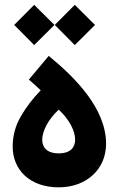

<svg xmlns="http://www.w3.org/2000/svg" viewBox="-20 -781 498 806"><path d="M123.5 -591.8 208.5 -676.3 123.5 -760.7 39.6 -676.3ZM293.9 -591.8 378.9 -676.3 293.9 -760.7 210 -676.3ZM226.6 5.4C344.2 5.4 425.3 -71.8 425.3 -177.2C425.3 -322.8 300.3 -451.7 184.6 -546.4L101.1 -446.8C118.2 -432.6 135.3 -417 150.9 -401.9C117.2 -367.2 89.4 -330.6 66.9 -291.5C44.4 -252.4 33.2 -210.4 33.2 -165.5C33.2 -69.8 103.5 5.4 226.6 5.4ZM226.6 -137.2C175.8 -137.2 157.2 -163.6 157.2 -194.3C157.2 -229.5 181.6 -279.3 226.6 -320.8C272 -278.3 295.4 -231 295.4 -194.3C295.4 -163.6 276.9 -137.2 226.6 -137.2Z"/></svg>

Font: Estedad Bold
Style: Regular
Weight: 700
Designer: Amin Abedi
Version: Version 7.3